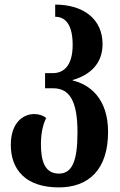

<svg xmlns="http://www.w3.org/2000/svg" viewBox="-20 -562 523 835"><path d="M236 253C366 253 450 175 450 12C450 -135 369 -195 296 -212V-214C369 -235 426 -283 426 -370C426 -480 342 -542 220 -542V-489C269 -489 296 -448 296 -367C296 -276 257 -244 210 -244H176V-178H212C284 -178 317 -120 317 14C317 140 293 193 236 193C176 193 158 140 158 66C158 11 169 -25 181 -49C169 -59 150 -66 129 -66C82 -66 27 -30 27 68C27 175 91 253 236 253Z"/></svg>

Font: Noto Serif Georgian ExtraCondensed Bold
Style: Regular
Weight: 700
Width: 2
Designer: Monotype Design Team, Akaki Razmadze
Foundry: Google LLC
Version: Version 2.003